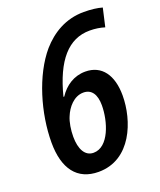

<svg xmlns="http://www.w3.org/2000/svg" viewBox="-137 -810 758 907"><g transform="rotate(-20 242.5 -357.0)"><path d="M202 10C366 10 431 -165 431 -291C431 -393 386 -457 303 -457C246 -457 200 -426 170 -380H166C209 -549 282 -632 389 -632C416 -632 442 -628 464 -621L485 -713C461 -720 430 -724 393 -724C301 -724 231 -680 179 -621C90 -517 39 -342 39 -196C39 -65 94 10 202 10ZM210 -83C167 -83 145 -125 145 -187C145 -221 151 -259 162 -284C178 -324 213 -367 261 -367C302 -367 323 -335 323 -281C323 -200 287 -83 210 -83Z"/></g></svg>

Font: Noto Sans Display SemiCondensed Medium
Style: Italic
Weight: 500
Width: 4
Italic angle: -12°
Designer: Monotype Design Team
Foundry: Monotype Imaging Inc.
Version: Version 1.900